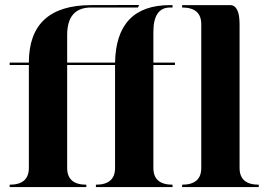

<svg xmlns="http://www.w3.org/2000/svg" viewBox="-20 -763 1095 783"><path d="M722.7 -742.2H918Q957 -742.2 957 -664.1V-78.1Q957 -9.8 1035.2 -9.8V0H722.7V-9.8Q800.8 -9.8 800.8 -78.1V-664.1Q800.8 -732.4 722.7 -732.4ZM449.2 -507.8Q453.6 -742.2 673.8 -742.2H683.6V-732.4H673.8Q605.5 -732.4 605.5 -632.8V-507.8H693.4V-498H605.5V-78.1Q605.5 -9.8 683.6 -9.8V0H371.1V-9.8Q449.2 -9.8 449.2 -78.1V-498H253.9V-78.1Q253.9 -9.8 332 -9.8V0H19.5V-9.8Q97.7 -9.8 97.7 -78.1V-498H19.5V-507.8H97.7Q97.7 -741.7 351.6 -742.2L547.4 -742.7L542.5 -732.4H351.6Q253.9 -732.4 253.9 -620.1V-507.8Z"/></svg>

Font: spinwerad
Style: Bold
Weight: 700
Width: 7
Version: Version 0.3